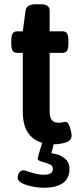

<svg xmlns="http://www.w3.org/2000/svg" viewBox="-20 -670 382 901"><path d="M232 7 221 49Q261 54 283.5 73Q306 92 306 122Q306 168 274.5 189.5Q243 211 188 211Q144 211 103.5 198Q63 185 63 164Q63 149 71 139Q79 129 88 129Q96 129 115 136Q137 143 152.5 146.5Q168 150 186 150Q228 150 228 123Q228 110 217.5 103.5Q207 97 185 91Q157 85 157 75Q157 67 178 0Q135 -12 111 -47.5Q87 -83 87 -146V-422H60Q46 -422 39.5 -432Q33 -442 33 -465V-480Q33 -503 39.5 -513Q46 -523 60 -523H87L100 -621Q105 -650 146 -650H170Q213 -650 213 -621V-523H274Q288 -523 294.5 -513Q301 -503 301 -480V-465Q301 -442 294.5 -432Q288 -422 274 -422H213V-148Q213 -118 223.5 -106Q234 -94 255 -94Q265 -94 274 -96Q283 -98 288 -98Q300 -98 308 -72.5Q316 -47 316 -35Q316 -11 290 -2Q264 7 232 7Z"/></svg>

Font: Asap-SemiBold
Style: Regular
Weight: 600
Designer: Pablo Cosgaya
Foundry: Omnibus-Type
Version: Version 2.000; ttfautohint (v1.8)